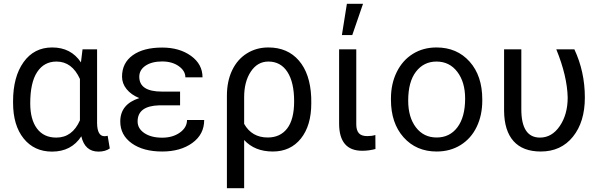

<svg xmlns="http://www.w3.org/2000/svg" viewBox="-20 -788 3150 1011"><path d="M491.2 -528.3H414.6L406.2 -459.5C371.4 -511.9 321 -538.1 254.9 -538.1C191.1 -538.1 140.8 -512.3 104 -460.7C67.2 -409.1 48.8 -340.3 48.8 -254.4V-247.1C48.8 -167.6 67.4 -104.9 104.5 -58.8C141.6 -12.8 191.4 10.3 253.9 10.3C321.9 10.3 373.4 -16.6 408.2 -70.3C420.6 -16.6 450.7 10.3 498.5 10.3C522.6 10.3 542.5 4.7 558.1 -6.3L546.9 -73.2C542 -71.6 536.5 -70.8 530.3 -70.8C504.9 -70.8 491.9 -93.6 491.2 -139.2ZM139.2 -244.1C139.2 -316.7 151.3 -371.5 175.5 -408.4C199.8 -445.4 233.7 -463.9 277.3 -463.9C332 -463.9 373.2 -433.3 400.9 -372.1V-154.3C374.2 -93.8 332.7 -63.5 276.4 -63.5C232.4 -63.5 198.6 -79.3 174.8 -111.1C151 -142.8 139.2 -187.2 139.2 -244.1Z M704.6 -148.4C704.6 -203.1 742.7 -231.4 818.8 -233.4H928.2V-305.7H832.5C753.1 -305.7 713.4 -331.7 713.4 -383.8C713.4 -407.9 724.4 -427.3 746.3 -442.1C768.3 -456.9 797.5 -464.4 834 -464.4C868.8 -464.4 897.9 -456.1 921.1 -439.7C944.4 -423.3 956.1 -403.6 956.1 -380.9H1046.4C1046.4 -427.1 1026.1 -464.8 985.6 -493.9C945.1 -523 894.5 -537.6 834 -537.6C768.2 -537.6 716.6 -524.1 679 -497.1C641.4 -470.1 622.6 -432.5 622.6 -384.3C622.6 -360.5 630.5 -338.7 646.5 -318.8C662.4 -299 684.7 -283.2 713.4 -271.5C646.6 -250 613.3 -209 613.3 -148.4C613.3 -100.6 633.5 -62.3 673.8 -33.4C714.2 -4.6 767.6 9.8 834 9.8C898.4 9.8 951.4 -5.3 992.9 -35.4C1034.4 -65.5 1055.2 -105.8 1055.2 -156.2H964.8C964.8 -129.9 952.2 -107.7 927 -89.8C901.8 -71.9 870.8 -63 834 -63C795.6 -63 764.4 -71 740.5 -86.9C716.6 -102.9 704.6 -123.4 704.6 -148.4Z M1393.1 -538.1C1351.1 -538.1 1313.4 -527.7 1280 -506.8C1246.7 -486 1220.8 -456.4 1202.4 -418C1184 -379.6 1174.8 -334.6 1174.8 -283.2V203.1H1265.6V-50.8C1302.7 -10.4 1353 9.8 1416.5 9.8C1478.7 9.8 1528 -13 1564.5 -58.6C1600.9 -104.2 1619.1 -166 1619.1 -244.1L1618.7 -276.4C1615.1 -359 1593.4 -423.3 1553.7 -469.2C1514 -515.1 1460.4 -538.1 1393.1 -538.1ZM1265.6 -135.7V-275.9C1265.6 -330.9 1277.3 -376 1300.8 -411.1C1324.2 -446.3 1355 -463.9 1393.1 -463.9C1436.4 -463.9 1469.8 -445.6 1493.4 -409.2C1517 -372.7 1528.8 -321.1 1528.8 -254.4C1528.8 -190.9 1516.6 -143.3 1492.2 -111.6C1467.8 -79.8 1433.6 -64 1389.6 -64C1334 -64 1292.6 -87.9 1265.6 -135.7Z M1856 -528.3H1765.6V-137.7C1765.6 -42 1806.2 5.9 1887.2 5.9C1911 5.9 1934.2 2.8 1957 -3.4L1956.5 -77.1C1943.8 -73.2 1929.7 -71.3 1914.1 -71.3C1893.2 -71.3 1878.3 -76.5 1869.4 -86.9C1860.4 -97.3 1856 -112.8 1856 -133.3ZM1806.6 -768.1 1780.3 -603.5H1835L1891.6 -768.1Z M2038.6 -269V-262.7C2038.6 -180.7 2060.8 -114.7 2105.2 -64.9C2149.7 -15.1 2207.7 9.8 2279.3 9.8C2326.8 9.8 2368.9 -1.6 2405.5 -24.4C2442.1 -47.2 2470.3 -79 2490 -119.9C2509.7 -160.7 2519.5 -206.9 2519.5 -258.3V-264.6C2519.5 -347.3 2497.3 -413.6 2452.9 -463.4C2408.4 -513.2 2350.3 -538.1 2278.3 -538.1C2231.8 -538.1 2190.3 -526.9 2154.1 -504.4C2117.8 -481.9 2089.4 -450 2069.1 -408.7C2048.7 -367.4 2038.6 -320.8 2038.6 -269ZM2129.4 -258.3C2129.4 -324.4 2143.1 -375.2 2170.4 -410.6C2197.8 -446.1 2233.7 -463.9 2278.3 -463.9C2323.9 -463.9 2360.4 -445.9 2387.9 -409.9C2415.4 -373.9 2429.2 -327 2429.2 -269C2429.2 -204.3 2415.7 -153.9 2388.7 -117.9C2361.7 -81.9 2325.2 -64 2279.3 -64C2233.7 -64 2197.3 -81.7 2170.2 -117.2C2143 -152.7 2129.4 -199.7 2129.4 -258.3Z M2725.1 -528.3H2634.3V-204.6C2634.9 -134.6 2651.5 -81.4 2684.1 -44.9C2716.6 -8.5 2764.5 9.8 2827.6 9.8C2898.6 9.8 2955 -16.2 2996.8 -68.1C3038.7 -120 3059.6 -188.8 3059.6 -274.4C3059.6 -365.2 3041.2 -449.9 3004.4 -528.3H2909.2C2947.6 -434.2 2967.6 -349.6 2969.2 -274.4C2969.2 -215.2 2955.4 -165.2 2927.7 -124.5C2900.1 -83.8 2865.2 -63.5 2823.2 -63.5C2757.8 -63.5 2725.1 -113.1 2725.1 -212.4Z"/></svg>

Font: Roboto1
Style: rg
Weight: 400
Designer: Google
Version: Version 2.137; 2017